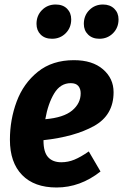

<svg xmlns="http://www.w3.org/2000/svg" viewBox="-20 -815 546 852"><path d="M484 -406Q484 -304 397.5 -256Q311 -208 173 -193V-191Q173 -140 193.5 -117.5Q214 -95 252 -95Q282 -95 310 -106.5Q338 -118 374 -143L426 -54Q336 17 231 17Q132 17 78 -38.5Q24 -94 24 -195Q24 -284 54 -364.5Q84 -445 148 -496.5Q212 -548 308 -548Q390 -548 437 -507.5Q484 -467 484 -406ZM338 -401Q338 -421 327.5 -433.5Q317 -446 294 -446Q248 -446 220.5 -400.5Q193 -355 181 -286Q262 -293 300 -324.5Q338 -356 338 -401ZM142 -709Q142 -746 166.5 -770.5Q191 -795 227 -795Q259 -795 277.5 -776.5Q296 -758 296 -729Q296 -692 271.5 -667.5Q247 -643 211 -643Q179 -643 160.5 -661.5Q142 -680 142 -709ZM352 -709Q352 -746 376.5 -770.5Q401 -795 437 -795Q468 -795 487 -776.5Q506 -758 506 -729Q506 -692 481.5 -667.5Q457 -643 421 -643Q390 -643 371 -661.5Q352 -680 352 -709Z"/></svg>

Font: Fira Sans Condensed
Style: Bold Italic
Weight: 700
Width: 3
Italic angle: -8°
Designer: Carrois Corporate & Edenspiekermann AG
Foundry: Carrois Corporate GbR & Edenspiekermann AG
Version: Version 4.203